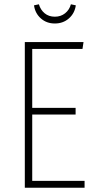

<svg xmlns="http://www.w3.org/2000/svg" viewBox="-20 -879 450 899"><path d="M139.2 -854 162.1 -858.9Q169.9 -832.5 189.2 -816.7Q208.5 -800.8 236.8 -800.8Q264.6 -800.8 284.7 -816.7Q304.7 -832.5 312 -858.9L335 -854Q329.6 -816.4 302.5 -792.7Q275.4 -769 236.8 -769Q198.2 -769 171.4 -792.7Q144.5 -816.4 139.2 -854ZM371.1 -682.1 366.2 -649.9H130.9V-374H334V-342.8H130.9V-32.2H376V0H96.2V-682.1Z"/></svg>

Font: Fira Sans Compressed UltraLight
Style: Regular
Weight: 200
Width: 1
Designer: Carrois Corporate & Edenspiekermann AG
Foundry: Carrois Corporate GbR & Edenspiekermann AG
Version: Version 4.203;PS 004.203;hotconv 1.0.88;makeotf.lib2.5.64775